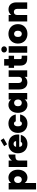

<svg xmlns="http://www.w3.org/2000/svg" viewBox="2328 -3171 1111 5807"><g transform="rotate(-90 2883.5 -267.5)"><path d="M252 -483Q274 -521 315.5 -544.5Q357 -568 416 -568Q466 -568 509.5 -548.5Q553 -529 585.5 -492Q618 -455 636.5 -401.5Q655 -348 655 -281Q655 -214 636.5 -160.5Q618 -107 585.5 -70Q553 -33 509.5 -13Q466 7 416 7Q356 7 315.5 -17Q275 -41 252 -78V268H56V-561H252ZM456 -281Q456 -338 426 -367.5Q396 -397 354 -397Q333 -397 314.5 -389.5Q296 -382 282 -367Q268 -352 260 -330.5Q252 -309 252 -281Q252 -252 260 -230.5Q268 -209 282 -194Q296 -179 314.5 -171.5Q333 -164 354 -164Q375 -164 393.5 -171.5Q412 -179 426 -194Q440 -209 448 -231Q456 -253 456 -281Z M932 0H736V-561H932V-462Q964 -508 1010 -537Q1056 -566 1113 -566V-357H1058Q997 -357 964.5 -333Q932 -309 932 -245Z M1435 -413Q1400 -413 1376.5 -393.5Q1353 -374 1346 -336H1519Q1519 -374 1494 -393.5Q1469 -413 1435 -413ZM1707 -194Q1697 -151 1673 -114Q1649 -77 1614 -50Q1579 -23 1533.5 -8Q1488 7 1436 7Q1374 7 1321.5 -13Q1269 -33 1231 -70Q1193 -107 1172 -160.5Q1151 -214 1151 -281Q1151 -348 1172 -401Q1193 -454 1230.5 -491Q1268 -528 1320.5 -548Q1373 -568 1436 -568Q1498 -568 1550 -548.5Q1602 -529 1639.5 -492.5Q1677 -456 1698 -404Q1719 -352 1719 -287Q1719 -263 1716 -241H1345Q1348 -192 1371.5 -171Q1395 -150 1428 -150Q1457 -150 1473.5 -163.5Q1490 -177 1498 -194ZM1603 -711 1423 -608 1366 -697 1546 -803Z M1767 -281Q1767 -348 1788 -401Q1809 -454 1846.5 -491Q1884 -528 1936 -548Q1988 -568 2051 -568Q2158 -568 2231 -510Q2304 -452 2325 -346H2117Q2109 -372 2092 -386.5Q2075 -401 2047 -401Q2011 -401 1989 -371Q1967 -341 1967 -281Q1967 -220 1989 -190Q2011 -160 2047 -160Q2100 -160 2117 -215H2325Q2304 -110 2231 -51.5Q2158 7 2051 7Q1988 7 1936 -13Q1884 -33 1846.5 -70Q1809 -107 1788 -160.5Q1767 -214 1767 -281Z M2374 -281Q2374 -348 2392.5 -401.5Q2411 -455 2443.5 -492Q2476 -529 2519.5 -548.5Q2563 -568 2613 -568Q2673 -568 2714.5 -544.5Q2756 -521 2778 -483V-561H2974V0H2778V-78Q2756 -40 2714.5 -16.5Q2673 7 2613 7Q2563 7 2519.5 -13Q2476 -33 2443.5 -70Q2411 -107 2392.5 -160.5Q2374 -214 2374 -281ZM2778 -281Q2778 -309 2770 -330.5Q2762 -352 2748 -367Q2734 -382 2715.5 -389.5Q2697 -397 2676 -397Q2634 -397 2604 -367.5Q2574 -338 2574 -281Q2574 -224 2604 -194Q2634 -164 2676 -164Q2697 -164 2715.5 -171.5Q2734 -179 2748 -194Q2762 -209 2770 -230.5Q2778 -252 2778 -281Z M3660 0H3463V-80Q3439 -44 3396 -19.5Q3353 5 3293 5Q3244 5 3205 -11.5Q3166 -28 3138.5 -59.5Q3111 -91 3096.5 -135Q3082 -179 3082 -235V-561H3277V-260Q3277 -211 3302.5 -184Q3328 -157 3370 -157Q3413 -157 3438 -184Q3463 -211 3463 -260V-561H3660Z M3803 -398H3734V-561H3803V-697H4000V-561H4102V-398H4000V-210Q4000 -187 4010.5 -177Q4021 -167 4046 -167H4103V0H4018Q3971 0 3932 -10.5Q3893 -21 3864 -46Q3835 -71 3819 -112Q3803 -153 3803 -213Z M4193 -561H4389V0H4193ZM4291 -614Q4250 -614 4224.5 -638.5Q4199 -663 4199 -699Q4199 -735 4224.5 -759Q4250 -783 4291 -783Q4333 -783 4359.5 -759Q4386 -735 4386 -699Q4386 -663 4359.5 -638.5Q4333 -614 4291 -614Z M5057 -281Q5057 -214 5034.5 -160.5Q5012 -107 4972 -70Q4932 -33 4878.5 -13Q4825 7 4762 7Q4699 7 4645.5 -13Q4592 -33 4553 -70Q4514 -107 4491.5 -160.5Q4469 -214 4469 -281Q4469 -348 4491.5 -401Q4514 -454 4553.5 -491Q4593 -528 4646.5 -548Q4700 -568 4763 -568Q4826 -568 4879.5 -548Q4933 -528 4972.5 -491Q5012 -454 5034.5 -401Q5057 -348 5057 -281ZM4669 -281Q4669 -220 4696.5 -191.5Q4724 -163 4762 -163Q4781 -163 4798 -170Q4815 -177 4828.5 -191.5Q4842 -206 4850 -228.5Q4858 -251 4858 -281Q4858 -341 4829.5 -369.5Q4801 -398 4763 -398Q4725 -398 4697 -369.5Q4669 -341 4669 -281Z M5519 -301Q5519 -350 5494 -377Q5469 -404 5427 -404Q5383 -404 5358 -377Q5333 -350 5333 -301V0H5137V-561H5333V-481Q5358 -517 5401 -541.5Q5444 -566 5504 -566Q5553 -566 5592 -549.5Q5631 -533 5658.5 -502Q5686 -471 5700.5 -426.5Q5715 -382 5715 -327V0H5519Z"/></g></svg>

Font: SVN-Poppins ExtraBold
Style: Regular
Weight: 800
Designer: Ninad Kale (Devanagari), Jonny Pinhorn (Latin)
Foundry: Indian Type Foundry
Version: Version 3.002 2017; ttfautohint (v1.8.3)